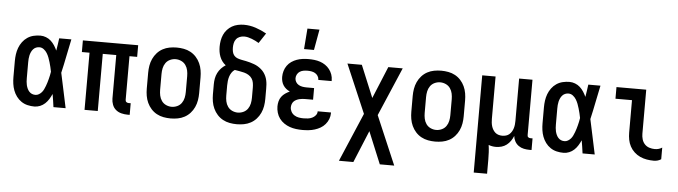

<svg xmlns="http://www.w3.org/2000/svg" viewBox="-54 -994 5109 1446"><g transform="rotate(5 2500.0 -270.5)"><path d="M220 8Q194 8 168.5 2Q143 -4 121.5 -18.5Q100 -33 84.5 -54Q69 -75 60 -99Q51 -123 47.5 -148.5Q44 -174 44 -200V-320Q44 -346 47.5 -371.5Q51 -397 60 -421Q69 -445 84.5 -466Q100 -487 121.5 -501.5Q143 -516 168.5 -522Q194 -528 220 -528Q241 -528 262 -520Q283 -512 299 -497.5Q315 -483 327 -464.5Q339 -446 348 -426Q352 -450 355.5 -473.5Q359 -497 362 -520H454Q440 -456 427.5 -391.5Q415 -327 400 -263Q415 -198 428 -132Q441 -66 456 0H364Q361 -25 357 -49.5Q353 -74 349 -98Q340 -78 328.5 -59Q317 -40 300.5 -24.5Q284 -9 263 -0.5Q242 8 220 8ZM220 -80Q234 -80 246.5 -87.5Q259 -95 268 -105.5Q277 -116 283 -129Q289 -142 294 -155Q299 -168 303 -181.5Q307 -195 310.5 -208.5Q314 -222 317 -236Q320 -250 322 -264Q319 -281 314.5 -299Q310 -317 305 -334.5Q300 -352 293.5 -369Q287 -386 277.5 -401.5Q268 -417 253 -428.5Q238 -440 220 -440Q206 -440 194 -435Q182 -430 173 -420Q164 -410 158.5 -397.5Q153 -385 150 -372.5Q147 -360 146 -346.5Q145 -333 145 -320V-200Q145 -187 146 -173.5Q147 -160 150 -147.5Q153 -135 158.5 -122.5Q164 -110 173 -100Q182 -90 194 -85Q206 -80 220 -80Z M941 8H925Q901 8 877.5 2Q854 -4 836 -19Q818 -34 809.5 -57Q801 -80 801 -103V-432H699V0H599V-432H541V-520H959V-432H901V-103Q901 -98 902.5 -93.5Q904 -89 907.5 -86Q911 -83 915.5 -81.5Q920 -80 925 -80H941Z M1250 8Q1223 8 1196 3Q1169 -2 1145 -15Q1121 -28 1102.5 -48.5Q1084 -69 1072.5 -94Q1061 -119 1056.5 -146Q1052 -173 1052 -200V-320Q1052 -347 1056.5 -374Q1061 -401 1072.5 -426Q1084 -451 1102.5 -471.5Q1121 -492 1145 -505Q1169 -518 1196 -523Q1223 -528 1250 -528Q1277 -528 1304 -523Q1331 -518 1355 -505Q1379 -492 1397.5 -471.5Q1416 -451 1427.5 -426Q1439 -401 1443.5 -374Q1448 -347 1448 -320V-200Q1448 -173 1443.5 -146Q1439 -119 1427.5 -94Q1416 -69 1397.5 -48.5Q1379 -28 1355 -15Q1331 -2 1304 3Q1277 8 1250 8ZM1250 -80Q1272 -80 1292.5 -89.5Q1313 -99 1325.5 -117Q1338 -135 1342.5 -156.5Q1347 -178 1347 -200V-320Q1347 -342 1342.5 -363.5Q1338 -385 1325.5 -403Q1313 -421 1292.5 -430.5Q1272 -440 1250 -440Q1228 -440 1207.5 -430.5Q1187 -421 1174.5 -403Q1162 -385 1157.5 -363.5Q1153 -342 1153 -320V-200Q1153 -178 1157.5 -156.5Q1162 -135 1174.5 -117Q1187 -99 1207.5 -89.5Q1228 -80 1250 -80Z M1750 8Q1723 8 1696 3Q1669 -2 1645 -15Q1621 -28 1602.5 -48.5Q1584 -69 1572.5 -94Q1561 -119 1556.5 -146Q1552 -173 1552 -200V-277Q1552 -299 1556 -321Q1560 -343 1570 -363Q1580 -383 1595 -399Q1610 -415 1629 -427Q1614 -438 1602.5 -453.5Q1591 -469 1584 -487Q1577 -505 1574 -524Q1571 -543 1571 -563Q1571 -586 1575 -609Q1579 -632 1588.5 -653.5Q1598 -675 1614 -692.5Q1630 -710 1650 -721.5Q1670 -733 1693.5 -738Q1717 -743 1740 -743Q1785 -743 1828.5 -728.5Q1872 -714 1911 -692L1861 -616Q1848 -624 1834.5 -630.5Q1821 -637 1807 -642.5Q1793 -648 1778.5 -651.5Q1764 -655 1749 -655Q1732 -655 1715.5 -648.5Q1699 -642 1688.5 -628.5Q1678 -615 1674.5 -598Q1671 -581 1671 -564Q1671 -548 1674.5 -532Q1678 -516 1688.5 -504Q1699 -492 1714.5 -486.5Q1730 -481 1746 -478Q1762 -475 1777.5 -472Q1793 -469 1808.5 -464.5Q1824 -460 1839.5 -454.5Q1855 -449 1868.5 -441Q1882 -433 1894.5 -422.5Q1907 -412 1916.5 -399Q1926 -386 1932.5 -371.5Q1939 -357 1942.5 -341Q1946 -325 1947 -309Q1948 -293 1948 -277V-200Q1948 -173 1943.5 -146Q1939 -119 1927.5 -94Q1916 -69 1897.5 -48.5Q1879 -28 1855 -15Q1831 -2 1804 3Q1777 8 1750 8ZM1750 -80Q1772 -80 1792.5 -89.5Q1813 -99 1825.5 -117Q1838 -135 1842.5 -156.5Q1847 -178 1847 -200V-277Q1847 -295 1844 -313Q1841 -331 1831 -346Q1821 -361 1805 -370.5Q1789 -380 1771.5 -384.5Q1754 -389 1736 -392Q1718 -395 1700 -398Q1686 -389 1676.5 -374.5Q1667 -360 1662 -344Q1657 -328 1655 -311Q1653 -294 1653 -277V-200Q1653 -178 1657.5 -156.5Q1662 -135 1674.5 -117Q1687 -99 1707.5 -89.5Q1728 -80 1750 -80Z M2247 8Q2223 8 2198.5 5Q2174 2 2151 -6Q2128 -14 2107.5 -28Q2087 -42 2072.5 -61.5Q2058 -81 2051 -105Q2044 -129 2044 -153Q2044 -172 2049 -191.5Q2054 -211 2065.5 -226.5Q2077 -242 2093 -253Q2109 -264 2127 -272Q2112 -279 2099 -289.5Q2086 -300 2077 -314Q2068 -328 2064 -344.5Q2060 -361 2060 -377Q2060 -400 2066.5 -422Q2073 -444 2086 -462.5Q2099 -481 2118 -494Q2137 -507 2158 -514.5Q2179 -522 2201.5 -525Q2224 -528 2247 -528Q2269 -528 2291 -525.5Q2313 -523 2334 -516Q2355 -509 2373.5 -496.5Q2392 -484 2405.5 -466.5Q2419 -449 2426.5 -428Q2434 -407 2434 -385V-378H2333V-381Q2333 -395 2324.5 -408Q2316 -421 2303.5 -428Q2291 -435 2276.5 -437.5Q2262 -440 2247 -440Q2232 -440 2217 -437.5Q2202 -435 2189 -427Q2176 -419 2168.5 -405Q2161 -391 2161 -376Q2161 -361 2169 -347.5Q2177 -334 2190.5 -326.5Q2204 -319 2219.5 -316.5Q2235 -314 2250 -314H2307V-226H2250Q2238 -226 2226 -225Q2214 -224 2202.5 -221Q2191 -218 2180 -212.5Q2169 -207 2161 -198.5Q2153 -190 2149 -178Q2145 -166 2145 -155Q2145 -137 2154 -121Q2163 -105 2178.5 -95.5Q2194 -86 2211.5 -83Q2229 -80 2247 -80Q2264 -80 2280.5 -82Q2297 -84 2312 -91Q2327 -98 2338 -111Q2349 -124 2349 -140V-142H2450V-138Q2450 -114 2441.5 -92Q2433 -70 2417.5 -52Q2402 -34 2382 -22.5Q2362 -11 2339.5 -4Q2317 3 2293.5 5.5Q2270 8 2247 8ZM2206 -600 2218 -756H2309L2281 -600Z M2650 215H2541L2698 -153L2541 -520H2650L2750 -278L2850 -520H2959L2802 -153L2959 215H2850L2750 -27Z M3250 8Q3223 8 3196 3Q3169 -2 3145 -15Q3121 -28 3102.5 -48.5Q3084 -69 3072.5 -94Q3061 -119 3056.5 -146Q3052 -173 3052 -200V-320Q3052 -347 3056.5 -374Q3061 -401 3072.5 -426Q3084 -451 3102.5 -471.5Q3121 -492 3145 -505Q3169 -518 3196 -523Q3223 -528 3250 -528Q3277 -528 3304 -523Q3331 -518 3355 -505Q3379 -492 3397.5 -471.5Q3416 -451 3427.5 -426Q3439 -401 3443.5 -374Q3448 -347 3448 -320V-200Q3448 -173 3443.5 -146Q3439 -119 3427.5 -94Q3416 -69 3397.5 -48.5Q3379 -28 3355 -15Q3331 -2 3304 3Q3277 8 3250 8ZM3250 -80Q3272 -80 3292.5 -89.5Q3313 -99 3325.5 -117Q3338 -135 3342.5 -156.5Q3347 -178 3347 -200V-320Q3347 -342 3342.5 -363.5Q3338 -385 3325.5 -403Q3313 -421 3292.5 -430.5Q3272 -440 3250 -440Q3228 -440 3207.5 -430.5Q3187 -421 3174.5 -403Q3162 -385 3157.5 -363.5Q3153 -342 3153 -320V-200Q3153 -178 3157.5 -156.5Q3162 -135 3174.5 -117Q3187 -99 3207.5 -89.5Q3228 -80 3250 -80Z M3560 215V-520H3661V-200Q3661 -186 3662.5 -172Q3664 -158 3668 -144.5Q3672 -131 3679.5 -118.5Q3687 -106 3697.5 -97Q3708 -88 3722 -84Q3736 -80 3750 -80Q3764 -80 3778 -84Q3792 -88 3802.5 -97Q3813 -106 3820.5 -118.5Q3828 -131 3832 -144.5Q3836 -158 3837.5 -172Q3839 -186 3839 -200V-520H3940V-103Q3940 -98 3941 -93.5Q3942 -89 3945.5 -86Q3949 -83 3953.5 -81.5Q3958 -80 3963 -80H3979V8H3963Q3941 8 3920 3.5Q3899 -1 3881 -13.5Q3863 -26 3852.5 -45.5Q3842 -65 3840 -86Q3832 -66 3819.5 -48Q3807 -30 3790 -17Q3773 -4 3752 2Q3731 8 3709 8Q3695 8 3681 5.5Q3667 3 3654 -2Q3658 25 3659.5 52.5Q3661 80 3661 107V215Z M4220 8Q4194 8 4168.5 2Q4143 -4 4121.5 -18.5Q4100 -33 4084.5 -54Q4069 -75 4060 -99Q4051 -123 4047.5 -148.5Q4044 -174 4044 -200V-320Q4044 -346 4047.5 -371.5Q4051 -397 4060 -421Q4069 -445 4084.5 -466Q4100 -487 4121.5 -501.5Q4143 -516 4168.5 -522Q4194 -528 4220 -528Q4241 -528 4262 -520Q4283 -512 4299 -497.5Q4315 -483 4327 -464.5Q4339 -446 4348 -426Q4352 -450 4355.5 -473.5Q4359 -497 4362 -520H4454Q4440 -456 4427.5 -391.5Q4415 -327 4400 -263Q4415 -198 4428 -132Q4441 -66 4456 0H4364Q4361 -25 4357 -49.5Q4353 -74 4349 -98Q4340 -78 4328.5 -59Q4317 -40 4300.5 -24.5Q4284 -9 4263 -0.5Q4242 8 4220 8ZM4220 -80Q4234 -80 4246.5 -87.5Q4259 -95 4268 -105.5Q4277 -116 4283 -129Q4289 -142 4294 -155Q4299 -168 4303 -181.5Q4307 -195 4310.5 -208.5Q4314 -222 4317 -236Q4320 -250 4322 -264Q4319 -281 4314.5 -299Q4310 -317 4305 -334.5Q4300 -352 4293.5 -369Q4287 -386 4277.5 -401.5Q4268 -417 4253 -428.5Q4238 -440 4220 -440Q4206 -440 4194 -435Q4182 -430 4173 -420Q4164 -410 4158.5 -397.5Q4153 -385 4150 -372.5Q4147 -360 4146 -346.5Q4145 -333 4145 -320V-200Q4145 -187 4146 -173.5Q4147 -160 4150 -147.5Q4153 -135 4158.5 -122.5Q4164 -110 4173 -100Q4182 -90 4194 -85Q4206 -80 4220 -80Z M4903 8Q4876 8 4849.5 3.5Q4823 -1 4799 -12Q4775 -23 4755 -41.5Q4735 -60 4722.5 -83.5Q4710 -107 4705 -133.5Q4700 -160 4700 -187V-432H4575V-520H4800V-187Q4800 -166 4806 -145Q4812 -124 4826.5 -108.5Q4841 -93 4861.5 -86.5Q4882 -80 4903 -80Q4918 -80 4932 -84Q4946 -88 4958 -96V-8Q4946 0 4932 4Q4918 8 4903 8Z"/></g></svg>

Font: Iosevka Term Semibold
Style: Regular
Weight: 600
Monospace: yes
Designer: Belleve Invis
Foundry: Belleve Invis
Version: Version 31.4.0